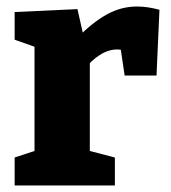

<svg xmlns="http://www.w3.org/2000/svg" viewBox="-20 -570 524 590"><path d="M25 0V-86L101 -111L86 -87V-447L104 -420L25 -448V-533L218 -542L239 -449L218 -454Q264 -501 308 -525.5Q352 -550 401 -550Q433 -550 470 -540L461 -338H363L347 -446L362 -414Q357 -416 351.5 -417Q346 -418 340 -418Q313 -418 286.5 -401Q260 -384 243 -360L256 -404V-87L237 -111L333 -86V0Z"/></svg>

Font: Bitter Thin ExtraBold
Style: Regular
Weight: 800
Version: Version 3.020